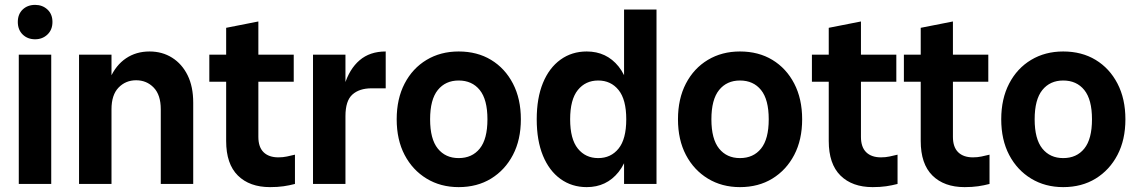

<svg xmlns="http://www.w3.org/2000/svg" viewBox="-20 -754 4664 787"><path d="M57 0V-530H190V0ZM124 -593Q93 -593 73 -612.5Q53 -632 53 -664Q53 -696 73 -715Q93 -734 124 -734Q154 -734 174.5 -715Q195 -696 195 -664Q195 -632 174.5 -612.5Q154 -593 124 -593Z M639 0V-306Q639 -365 610 -395Q581 -425 538 -425Q495 -425 466 -395Q437 -365 437 -306H408Q408 -381 431.5 -434Q455 -487 496.5 -515Q538 -543 593 -543Q645 -543 685.5 -517.5Q726 -492 749 -445.5Q772 -399 772 -333V0ZM304 0V-530H437V0Z M1087 13Q1003 13 955 -34.5Q907 -82 907 -176V-640L1039 -666V-193Q1039 -151 1060.5 -130Q1082 -109 1121 -109Q1140 -109 1156 -112.5Q1172 -116 1189 -120V0Q1166 6 1142 9.5Q1118 13 1087 13ZM838 -419V-530H1184V-419Z M1263 0V-530H1396V0ZM1372 -252Q1372 -340 1392 -405.5Q1412 -471 1454 -507Q1496 -543 1561 -543V-392H1503Q1453 -392 1424.5 -366.5Q1396 -341 1396 -278Z M1860 13Q1786 13 1728.5 -22Q1671 -57 1638.5 -119Q1606 -181 1606 -265Q1606 -349 1638.5 -411.5Q1671 -474 1728.5 -508.5Q1786 -543 1860 -543Q1936 -543 1993 -508.5Q2050 -474 2082.5 -411.5Q2115 -349 2115 -265Q2115 -181 2082.5 -119Q2050 -57 1993 -22Q1936 13 1860 13ZM1860 -106Q1915 -106 1946.5 -145Q1978 -184 1978 -265Q1978 -346 1946.5 -385Q1915 -424 1860 -424Q1806 -424 1774.5 -385Q1743 -346 1743 -265Q1743 -184 1774.5 -145Q1806 -106 1860 -106Z M2385 13Q2324 13 2277.5 -20.5Q2231 -54 2205.5 -116Q2180 -178 2180 -265Q2180 -352 2205.5 -414Q2231 -476 2277.5 -509.5Q2324 -543 2385 -543Q2466 -543 2515.5 -481.5Q2565 -420 2565 -306V-224Q2565 -111 2515.5 -49Q2466 13 2385 13ZM2432 -106Q2484 -106 2515.5 -145Q2547 -184 2547 -265Q2547 -346 2515.5 -385Q2484 -424 2432 -424Q2380 -424 2348.5 -385Q2317 -346 2317 -265Q2317 -184 2348.5 -145Q2380 -106 2432 -106ZM2538 0V-134L2556 -265L2538 -391V-715H2671V0Z M3013 13Q2939 13 2881.5 -22Q2824 -57 2791.5 -119Q2759 -181 2759 -265Q2759 -349 2791.5 -411.5Q2824 -474 2881.5 -508.5Q2939 -543 3013 -543Q3089 -543 3146 -508.5Q3203 -474 3235.5 -411.5Q3268 -349 3268 -265Q3268 -181 3235.5 -119Q3203 -57 3146 -22Q3089 13 3013 13ZM3013 -106Q3068 -106 3099.5 -145Q3131 -184 3131 -265Q3131 -346 3099.5 -385Q3068 -424 3013 -424Q2959 -424 2927.5 -385Q2896 -346 2896 -265Q2896 -184 2927.5 -145Q2959 -106 3013 -106Z M3557 13Q3473 13 3425 -34.5Q3377 -82 3377 -176V-640L3509 -666V-193Q3509 -151 3530.5 -130Q3552 -109 3591 -109Q3610 -109 3626 -112.5Q3642 -116 3659 -120V0Q3636 6 3612 9.5Q3588 13 3557 13ZM3308 -419V-530H3654V-419Z M3934 13Q3850 13 3802 -34.5Q3754 -82 3754 -176V-640L3886 -666V-193Q3886 -151 3907.5 -130Q3929 -109 3968 -109Q3987 -109 4003 -112.5Q4019 -116 4036 -120V0Q4013 6 3989 9.5Q3965 13 3934 13ZM3685 -419V-530H4031V-419Z M4338 13Q4264 13 4206.5 -22Q4149 -57 4116.5 -119Q4084 -181 4084 -265Q4084 -349 4116.5 -411.5Q4149 -474 4206.5 -508.5Q4264 -543 4338 -543Q4414 -543 4471 -508.5Q4528 -474 4560.5 -411.5Q4593 -349 4593 -265Q4593 -181 4560.5 -119Q4528 -57 4471 -22Q4414 13 4338 13ZM4338 -106Q4393 -106 4424.5 -145Q4456 -184 4456 -265Q4456 -346 4424.5 -385Q4393 -424 4338 -424Q4284 -424 4252.5 -385Q4221 -346 4221 -265Q4221 -184 4252.5 -145Q4284 -106 4338 -106Z"/></svg>

Font: Radio Canada Big SemiBold
Style: Regular
Weight: 600
Designer: Étienne Aubert Bonn
Foundry: Coppers and Brasses
Version: Version 1.001